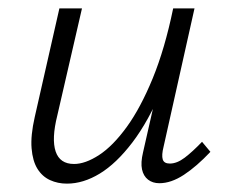

<svg xmlns="http://www.w3.org/2000/svg" viewBox="-20 -433 549 459"><path d="M140 6Q118 6 99.5 -2.5Q81 -11 69.5 -29.5Q58 -48 55.5 -78.5Q53 -109 63 -153L122 -413H176L117 -157Q103 -101 113 -71Q123 -41 157 -41Q184 -41 217 -62.5Q250 -84 283 -129.5Q316 -175 345 -245.5Q374 -316 394 -413H426Q402 -302 368.5 -222.5Q335 -143 296.5 -92.5Q258 -42 218.5 -18Q179 6 140 6ZM361 5Q345 5 334 -3.5Q323 -12 319.5 -28Q316 -44 322 -69L400 -413H445L371 -82Q366 -62 369 -52Q372 -42 386 -42Q403 -42 421.5 -56Q440 -70 463 -94L483 -70Q450 -35 419.5 -15Q389 5 361 5Z"/></svg>

Font: Ysabeau Office Light
Style: Italic
Weight: 300
Italic angle: -12°
Designer: Christian Thalmann (Catharsis Fonts)
Version: Version 2.001;gftools[0.9.30]; featfreeze: tnum,lnum,ss02